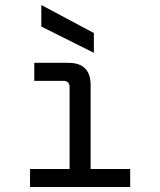

<svg xmlns="http://www.w3.org/2000/svg" viewBox="-20 -747 640 767"><path d="M100 0V-72H258V-399Q258 -424 233 -424H117V-496H253Q342 -496 342 -407V-72H500V0ZM355 -536 145 -641V-727L355 -615Z"/></svg>

Font: DM Mono
Style: Regular
Weight: 400
Designer: Colophon Foundry
Foundry: Colophon Foundry
Version: Version 1.000; ttfautohint (v1.8.2.53-6de2)